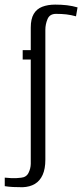

<svg xmlns="http://www.w3.org/2000/svg" viewBox="-66 -654 351 820"><path d="M30.5 145.6Q10.9 145.8 -10.2 144.7Q-31.2 143.6 -45.7 141V104.6L-18.9 106.7Q-8.8 107.4 2.1 106.9Q13 106.4 24 105Q46.8 102.8 55.9 84.1Q65.1 65.5 65.4 45.7V-399.8H30.9V-440H65.4V-536.2Q65.4 -573 78 -594.4Q90.6 -615.9 114.4 -625.1Q138.2 -634.3 169.7 -634.3Q196.4 -634.3 219.8 -631.6Q243.2 -628.8 265.2 -622.4L258.6 -584.3Q237.6 -590.1 217.7 -592.5Q197.9 -594.8 173.2 -594.8Q146.2 -594.8 136.9 -572.3Q127.7 -549.9 127.7 -527V27.9Q127.7 67 116.2 92.7Q104.7 118.4 83.1 131.4Q61.5 144.4 30.5 145.6Z"/></svg>

Font: Alumni Sans Thin
Style: Regular
Weight: 100
Designer: Robert E. Leuschke
Foundry: Robert E. Leuschke
Version: Version 1.018